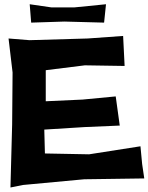

<svg xmlns="http://www.w3.org/2000/svg" viewBox="-20 -835 686 887"><path d="M116.2 -649.4 19.5 -657.2 38.1 -500 36.1 -260.7 28.3 31.2 86.9 19.5 369.1 -6.8 646.5 -10.7 636.7 -77.1 628.9 -159.2 391.6 -122.1 187.5 -126 184.6 -236.3 372.1 -248 533.2 -254.9 514.6 -389.6 361.3 -375 191.4 -367.2V-510.7L372.1 -533.2L555.7 -530.3L548.8 -668.9L384.8 -657.2ZM117.2 -815.4 124 -730.5 277.3 -735.4 460.9 -730.5 469.7 -815.4 323.2 -800.8H217.8Z"/></svg>

Font: MaokenAssortedSans-Lite
Style: Lite
Weight: 400
Version: Version 1.400